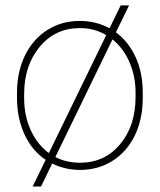

<svg xmlns="http://www.w3.org/2000/svg" viewBox="-20 -615 587 706"><path d="M42.5 -274.4Q42.5 -350.1 71.5 -410.4Q100.6 -470.7 153.6 -504.4Q206.5 -538.1 273.4 -538.1Q332 -538.1 382.8 -511.2L423.8 -595.2H454.6L406.2 -496.1Q452.6 -461.9 478.8 -404.8Q504.9 -347.7 504.9 -274.4V-253.9Q504.9 -177.7 476.1 -117.7Q447.3 -57.6 394.3 -23.9Q341.3 9.8 274.4 9.8Q219.7 9.8 171.9 -13.7L130.9 70.8H100.1L147.9 -27.3Q97.7 -61 70.1 -120.8Q42.5 -180.7 42.5 -254.9ZM68.8 -253.9Q68.8 -189.5 93 -136.5Q117.2 -83.5 159.7 -52.2L370.6 -485.8Q327.6 -511.7 273.4 -511.7Q183.1 -511.7 126 -442.9Q68.8 -374 68.8 -269.5ZM478.5 -274.4Q478.5 -334 456.3 -385.7Q434.1 -437.5 393.6 -470.2L183.6 -37.6Q224.1 -16.6 274.4 -16.6Q364.7 -16.6 421.6 -84.5Q478.5 -152.3 478.5 -259.3Z"/></svg>

Font: RobotoDraft Thin
Style: Regular
Weight: 250
Version: Version 2.001153; 2014